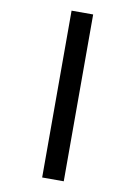

<svg xmlns="http://www.w3.org/2000/svg" viewBox="-105 -911 796 1129"><g transform="rotate(10 293.0 -347.0)"><path d="M228.5 151.4H357.4V-844.7H228.5Z"/></g></svg>

Font: Cascadia Code NF
Style: Bold Italic
Weight: 700
Italic angle: -10°
Monospace: yes
Designer: Aaron Bell
Foundry: Saja Typeworks
Version: Version 2404.023